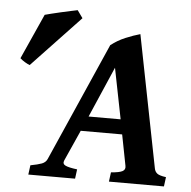

<svg xmlns="http://www.w3.org/2000/svg" viewBox="-52 -774 822 825"><g transform="rotate(5 359.0 -361.0)"><path d="M336.4 -271H474.6L431.2 -489.7ZM486.8 -207H308.1L248.5 -73.7Q242.2 -58.6 256.6 -51.8Q271 -44.9 307.1 -40.5L301.8 0H100.1L105.5 -40.5Q137.2 -46.4 154.1 -52.7Q170.9 -59.1 177.2 -73.7L402.3 -584.5Q430.7 -606.9 464.8 -621.1Q499 -635.3 527.3 -643.1L639.6 -73.7Q642.1 -60.1 651.9 -52.2Q661.6 -44.4 690.4 -40.5L685.1 0H447.8L453.1 -40.5Q488.8 -43 502.4 -50.3Q516.1 -57.6 512.7 -73.7ZM273.4 -689.5 64.9 -469.2Q57.1 -471.7 44.2 -479.5Q31.2 -487.3 22.9 -495.1L110.4 -689.9Q118.7 -692.4 137.5 -697Q156.2 -701.7 178.7 -706.8Q201.2 -711.9 220.9 -716.1Q240.7 -720.2 250 -722.2Z"/></g></svg>

Font: Gentium Book Plus
Style: Bold Italic
Weight: 700
Italic angle: -8°
Designer: Victor Gaultney, Annie Olsen, Iska Routamaa, Becca Hirsbrunner
Foundry: SIL International
Version: Version 6.101